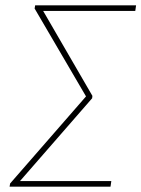

<svg xmlns="http://www.w3.org/2000/svg" viewBox="-20 -701 531 721"><path d="M491 -681 488 -660H142L327 -341L326 -332L55 -21H398L395 0H16L18 -12L303 -339L110 -669L112 -681Z"/></svg>

Font: Fira Sans Thin
Style: Italic
Weight: 250
Italic angle: -8°
Designer: Carrois Corporate & Edenspiekermann AG
Foundry: Carrois Corporate GbR & Edenspiekermann AG
Version: Version 4.203